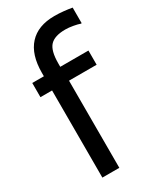

<svg xmlns="http://www.w3.org/2000/svg" viewBox="-191 -809 726 873"><g transform="rotate(-30 172.0 -373.0)"><path d="M344.5 -655H340Q328 -659.5 305.8 -663.5Q283.5 -667.5 265.5 -667.5Q209 -667.5 185 -642Q161 -616.5 161 -550V-532H309V-457.5H164V0H75V-457.5H14V-532H75V-549.5Q75 -645.5 120.8 -695.5Q166.5 -745.5 253 -745.5Q277.5 -745.5 301.2 -743Q325 -740.5 344.5 -737Z"/></g></svg>

Font: Myanmar Ethnic
Style: Regular
Weight: 400
Designer: Khon Soe Zaw Thu
Foundry: PaOh Unicode khonsoezawthu@gmail.com and @hotmail.com
Version: Version 1.01 September 27, 2016